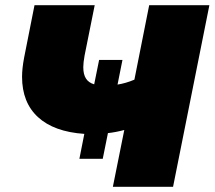

<svg xmlns="http://www.w3.org/2000/svg" viewBox="-20 -720 827 740"><path d="M787 -700 647 0H415L459 -219Q425 -210 396 -207L376 -108H286L305 -204Q188 -212 126.5 -268.5Q65 -325 65 -424Q65 -456 73 -498L113 -700H345L306 -506Q301 -478 301 -461Q301 -433 311.5 -417Q322 -401 343 -395L362 -489H452L433 -394Q465 -399 498 -413L555 -700Z"/></svg>

Font: Montserrat Alternates Black
Style: Italic
Weight: 900
Italic angle: -11.3°
Designer: Julieta Ulanovsky
Foundry: Julieta Ulanovsky
Version: Version 7.200